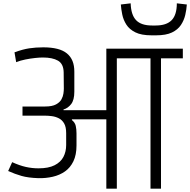

<svg xmlns="http://www.w3.org/2000/svg" viewBox="-20 -1132 1141 1152"><path d="M618 0V-416H412L411 -412Q430 -397 434.5 -376.5Q439 -356 439 -332V-259Q439 -203 420.5 -164.5Q402 -126 370 -103.5Q338 -81 296.5 -71.5Q255 -62 211 -63Q149 -65 109 -76.5Q69 -88 29 -106L53 -159Q97 -139 134.5 -130.5Q172 -122 211 -122Q271 -122 307.5 -140.5Q344 -159 360.5 -190.5Q377 -222 377 -262V-333Q377 -370 365 -391Q353 -412 333.5 -422Q314 -432 292 -435Q270 -438 251 -438H115V-493H251Q293 -493 316 -505.5Q339 -518 348.5 -535.5Q358 -553 360.5 -570.5Q363 -588 363 -600L362 -698Q361 -749 328 -768Q295 -787 237 -787Q218 -787 190 -784Q162 -781 132 -775Q102 -769 77 -759L67 -818Q116 -836 155 -842Q194 -848 240 -848Q288 -848 323.5 -839Q359 -830 381.5 -811.5Q404 -793 415 -766Q426 -739 426 -702V-582Q426 -532 407 -507.5Q388 -483 361 -475V-471H618V-840H1077V-782H946V0H883V-782H681V0ZM1101 -1105Q1099 -1074 1091.5 -1042Q1084 -1010 1065.5 -982Q1047 -954 1011.5 -937Q976 -920 916 -920H890Q828 -920 792 -938Q756 -956 738 -984.5Q720 -1013 713.5 -1045Q707 -1077 705 -1105L764 -1112Q766 -1043 796.5 -1011Q827 -979 892 -979H914Q979 -979 1010 -1011Q1041 -1043 1041 -1112Z"/></svg>

Font: Matangi
Style: Regular
Weight: 400
Designer: Prashant Pant
Foundry: The Graphic Ant
Version: Version 3.002